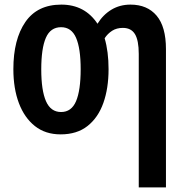

<svg xmlns="http://www.w3.org/2000/svg" viewBox="-20 -573 800 833"><path d="M451 -273Q451 -190 428.5 -126.5Q406 -63 360 -26.5Q314 10 243 10Q177 10 131.5 -26Q86 -62 62 -125.5Q38 -189 38 -273Q38 -402 90 -477.5Q142 -553 246 -553Q348 -553 403 -470Q427 -509 463.5 -531Q500 -553 546 -553Q619 -553 659.5 -505Q700 -457 700 -360V240H582V-339Q582 -398 565.5 -425Q549 -452 513 -452Q486 -452 466.5 -439.5Q447 -427 434 -407Q451 -349 451 -273ZM159 -272Q159 -181 179.5 -134Q200 -87 245 -87Q290 -87 310 -134Q330 -181 330 -273Q330 -363 310 -409Q290 -455 245 -455Q199 -455 179 -409Q159 -363 159 -272Z"/></svg>

Font: Avrile Sans Condensed SemiBold
Style: Regular
Weight: 600
Width: 3
Designer: Monotype Design Team
Foundry: Monotype Imaging Inc.
Version: Version 2.001;September 10, 2019;FontCreator 11.5.0.2425 64-